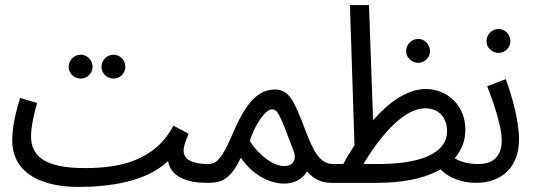

<svg xmlns="http://www.w3.org/2000/svg" viewBox="-20 -714 2116 755"><path d="M427 -405C452 -405 473 -426 473 -451C473 -477 452 -499 427 -499C400 -499 379 -477 379 -451C379 -426 400 -405 427 -405ZM298 -405C323 -405 344 -426 344 -451C344 -477 323 -499 298 -499C271 -499 250 -477 250 -451C250 -426 271 -405 298 -405ZM288 21C404 21 554 3 641 -81C650 -18 719 5 791 5C830 5 841 -12 841 -34C841 -56 829 -69 801 -69C718 -69 702 -98 702 -121C702 -135 706 -152 722 -188L662 -220C589 -81 449 -53 314 -53C151 -53 102 -103 102 -179C102 -220 118 -282 126 -309L59 -329C44 -279 28 -217 28 -164C28 -21 162 21 288 21Z M791 5C842 5 882 2 927 -94C980 -15 1055 8 1095 8C1135 8 1168 -7 1187 -40C1214 -9 1246 5 1282 5C1320 5 1331 -12 1331 -34C1331 -56 1319 -69 1291 -69C1235 -69 1211 -124 1180 -204C1137 -316 1118 -362 1061 -362C996 -362 949 -311 902 -204C860 -108 840 -69 800 -69ZM962 -160C982 -223 1024 -284 1049 -284C1071 -284 1078 -271 1134 -122C1146 -94 1139 -61 1097 -61C1057 -61 999 -101 962 -160Z M1281 5H1464C1560 5 1641 -11 1700 -41C1704 -43 1708 -45 1712 -48C1745 -14 1797 5 1852 5C1891 5 1902 -12 1902 -34C1902 -56 1890 -69 1862 -69C1817 -69 1788 -79 1768 -92C1795 -123 1810 -160 1810 -204C1810 -299 1740 -364 1654 -364C1583 -364 1510 -313 1447 -241L1431 -694H1356L1374 -143C1358 -119 1343 -94 1330 -69H1290ZM1625 -467C1650 -467 1671 -488 1671 -513C1671 -539 1650 -561 1625 -561C1598 -561 1577 -539 1577 -513C1577 -488 1598 -467 1625 -467ZM1652 -288C1715 -288 1738 -241 1738 -199C1738 -101 1611 -69 1468 -69H1409C1460 -154 1557 -288 1652 -288Z M1941 -506C1966 -506 1987 -527 1987 -552C1987 -578 1966 -600 1941 -600C1914 -600 1893 -578 1893 -552C1893 -527 1914 -506 1941 -506ZM1852 5C1951 5 2021 -55 2021 -166C2021 -239 1993 -337 1969 -403L1896 -375C1925 -299 1953 -213 1953 -163C1953 -90 1909 -69 1862 -69Z"/></svg>

Font: Noto Sans Arabic UI XCn
Style: Regular
Weight: 400
Width: 2
Designer: Monotype Design Team, Nadine Chahine and Nizar Qandah
Foundry: Monotype Imaging Inc.
Version: Version 2.010